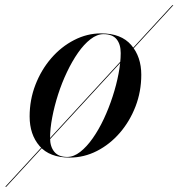

<svg xmlns="http://www.w3.org/2000/svg" viewBox="-86 -599 690 742"><path d="M-66 123 580 -579H584L-62 123ZM183 10Q105.5 10 67 -34.5Q28.5 -79 28.5 -149Q28.5 -213.5 51 -271.5Q73.5 -329.5 112 -374Q150.5 -418.5 200.5 -444.2Q250.5 -470 305 -470Q382.5 -470 421.2 -424.8Q460 -379.5 460 -310Q460 -245.5 437.8 -187.8Q415.5 -130 377 -85.5Q338.5 -41 288.5 -15.5Q238.5 10 183 10ZM173.5 7.5Q199 7.5 224 -12Q249 -31.5 272.2 -64.5Q295.5 -97.5 315 -139Q334.5 -180.5 349.2 -225.8Q364 -271 372.2 -314.5Q380.5 -358 380.5 -394Q380.5 -428 364.5 -447.5Q348.5 -467 314 -467Q289 -467 263.8 -447.5Q238.5 -428 215.5 -395Q192.5 -362 172.8 -320.5Q153 -279 138.5 -233.8Q124 -188.5 115.8 -145.2Q107.5 -102 107.5 -65.5Q107.5 -32.5 123.8 -12.5Q140 7.5 173.5 7.5Z"/></svg>

Font: Bodoni Moda 72pt Medium
Style: Italic
Weight: 500
Italic angle: -13°
Designer: Owen Earl
Foundry: indestructible type
Version: Version 2.004